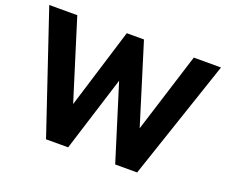

<svg xmlns="http://www.w3.org/2000/svg" viewBox="-118 -916 1302 1101"><g transform="rotate(20 532.5 -365.0)"><path d="M481 -730H586L737 -243L890 -730H1056L810 0H676L533 -459L389 0H254L8 -730H179L331 -243Z"/></g></svg>

Font: Freely
Style: Bold
Weight: 700
Designer: Kris Sowersby
Foundry: Klim Type Foundry
Version: Version 1.006;hotconv 1.0.113;makeotfexe 2.5.65598;200799169